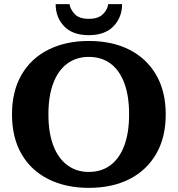

<svg xmlns="http://www.w3.org/2000/svg" viewBox="-20 -894 859 928"><path d="M409 14Q298 14 214 -28Q130 -70 84 -149.5Q38 -229 38 -341Q38 -453 84 -532.5Q130 -612 214 -654Q298 -696 409 -696Q522 -696 605 -654Q688 -612 734.5 -532.5Q781 -453 781 -341Q781 -229 734.5 -149.5Q688 -70 605 -28Q522 14 409 14ZM409 -63Q471 -63 514.5 -96Q558 -129 581 -191Q604 -253 604 -341Q604 -430 581 -492Q558 -554 514.5 -586.5Q471 -619 409 -619Q349 -619 305 -586.5Q261 -554 237.5 -492Q214 -430 214 -341Q214 -253 237.5 -191Q261 -129 305 -96Q349 -63 409 -63ZM409 -724Q331 -724 290 -767Q249 -810 249 -874H316Q320 -848 341.5 -825.5Q363 -803 409 -803Q455 -803 477.5 -825.5Q500 -848 503 -874H570Q570 -810 528.5 -767Q487 -724 409 -724Z"/></svg>

Font: Montagu Slab 144pt SemiBold
Style: Regular
Weight: 600
Version: Version 1.000